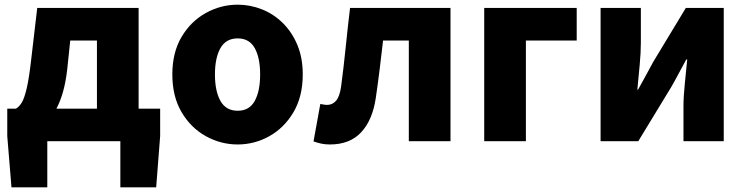

<svg xmlns="http://www.w3.org/2000/svg" viewBox="-20 -603 3183 820"><path d="M267 -306Q261 -254 249.5 -212.5Q238 -171 221 -139H394V-430H280ZM182 0V197H29L11 -22V-139H48Q62 -147 73 -165Q84 -183 94 -225.5Q104 -268 113 -347L139 -569H572V-139H664V-22L647 197H494V0Z M995 14Q923 14 859 -21.5Q795 -57 755.5 -124Q716 -191 716 -285Q716 -379 755.5 -445.5Q795 -512 859 -547.5Q923 -583 995 -583Q1049 -583 1099 -563Q1149 -543 1188 -504.5Q1227 -466 1250 -411Q1273 -356 1273 -285Q1273 -191 1233.5 -124Q1194 -57 1130.5 -21.5Q1067 14 995 14ZM995 -130Q1045 -130 1068 -172Q1091 -214 1091 -285Q1091 -356 1068 -397.5Q1045 -439 995 -439Q945 -439 921.5 -397.5Q898 -356 898 -285Q898 -214 921.5 -172Q945 -130 995 -130Z M1389 14Q1369 14 1352.5 10.5Q1336 7 1319 1L1348 -159Q1355 -158 1362 -156.5Q1369 -155 1377 -155Q1400 -155 1415.5 -173Q1431 -191 1437 -235Q1448 -318 1456.5 -402Q1465 -486 1475 -569H1904V0H1726V-430H1616Q1609 -369 1601.5 -307.5Q1594 -246 1585 -185Q1571 -90 1522.5 -38Q1474 14 1389 14Z M2048 0V-569H2443V-430H2226V0Z M2545 0V-569H2717V-421Q2717 -379 2712 -325.5Q2707 -272 2702 -220H2705Q2719 -246 2738 -280Q2757 -314 2770 -339L2909 -569H3071V0H2899V-148Q2899 -190 2904.5 -243.5Q2910 -297 2915 -349H2911Q2897 -324 2878.5 -289Q2860 -254 2846 -230L2706 0Z"/></svg>

Font: Source Han Sans CN Heavy
Style: Regular
Weight: 900
Designer: Ryoko NISHIZUKA 西塚涼子 (kana, bopomofo & ideographs); Paul D. Hunt (Latin, Greek & Cyrillic); Sandoll Communications 산돌커뮤니
Foundry: Adobe
Version: Version 2.000;hotconv 1.0.107;makeotfexe 2.5.65593